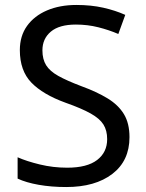

<svg xmlns="http://www.w3.org/2000/svg" viewBox="-20 -744 589 774"><path d="M502 -191Q502 -96 433 -43Q364 10 247 10Q187 10 136 1Q85 -8 51 -24V-110Q87 -94 140.5 -81Q194 -68 251 -68Q331 -68 371.5 -99Q412 -130 412 -183Q412 -218 397 -242Q382 -266 345.5 -286.5Q309 -307 244 -330Q153 -363 106.5 -411Q60 -459 60 -542Q60 -599 89 -639.5Q118 -680 169.5 -702Q221 -724 288 -724Q347 -724 396 -713Q445 -702 485 -684L457 -607Q420 -623 376.5 -634Q333 -645 286 -645Q219 -645 185 -616.5Q151 -588 151 -541Q151 -505 166 -481Q181 -457 215 -438Q249 -419 307 -397Q370 -374 413.5 -347.5Q457 -321 479.5 -284Q502 -247 502 -191Z"/></svg>

Font: Noto Sans Hanunoo
Style: Regular
Weight: 400
Designer: Monotype Design Team
Foundry: Monotype Imaging Inc.
Version: Version 2.003; ttfautohint (v1.8.4.7-5d5b)